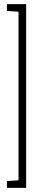

<svg xmlns="http://www.w3.org/2000/svg" viewBox="-20 -763 196 933"><path d="M14 150V117L70 113V-706L14 -710V-743H107V150Z"/></svg>

Font: Saira Ultra Condensed Thin
Style: Regular
Weight: 100
Width: 1
Designer: Hector Gatti with collaboration of the Omnibus-Type team
Foundry: Omnibus-Type
Version: Version 1.001; ttfautohint (v1.8)